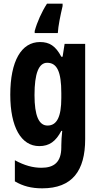

<svg xmlns="http://www.w3.org/2000/svg" viewBox="-20 -786 540 1046"><path d="M321 -753V-766H236C207 -721 182 -665 169 -617V-606H295C297 -644 309 -702 321 -753ZM198 -557C96 -557 36 -453 36 -270C36 -94 95 10 194 10C249 10 284 -16 314 -73H319C316 -48 314 -15 314 7V16C314 98 274 128 206 128C160 128 114 116 61 87V202C105 228 151 240 210 240C374 240 444 144 444 -28V-547H332L321 -477H314C283 -536 249 -557 198 -557ZM237 -444C291 -444 314 -395 314 -279V-252C314 -150 290 -102 239 -102C192 -102 168 -155 168 -268C168 -386 191 -444 237 -444Z"/></svg>

Font: Noto Sans Hebrew ExtraCondensed
Style: Bold
Weight: 700
Width: 2
Designer: Monotype Design Team
Foundry: Monotype Imaging Inc.
Version: Version 2.004